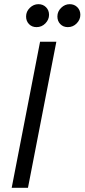

<svg xmlns="http://www.w3.org/2000/svg" viewBox="-20 -900 405 920"><path d="M250 -700 114 0H36L172 -700ZM255 -821Q255 -845 273 -862.5Q291 -880 314 -880Q336 -880 350.5 -865.5Q365 -851 365 -829Q365 -806 347.5 -788Q330 -770 305 -770Q283 -770 269 -784.5Q255 -799 255 -821ZM164 -880Q186 -880 200.5 -865.5Q215 -851 215 -829Q215 -806 197.5 -788Q180 -770 155 -770Q133 -770 119 -784.5Q105 -799 105 -821Q105 -845 123 -862.5Q141 -880 164 -880Z"/></svg>

Font: MedMera Sans
Style: Italic
Weight: 400
Italic angle: -11°
Designer: Kasper Nordkvist
Foundry: UNCUT.wtf
Version: Version 1.300